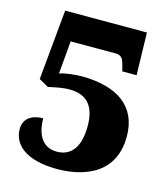

<svg xmlns="http://www.w3.org/2000/svg" viewBox="-108 -800 786 896"><g transform="rotate(15 284.5 -352.0)"><path d="M251 10C348 10 526 -21 526 -221C526 -366 423 -438 249 -438C221 -438 166 -432 144 -423L158 -582H376C401 -582 411 -568 417 -546L427 -509H496L491 -714H96L64 -375L110 -349C144 -356 175 -364 212 -364C294 -364 337 -318 337 -221C337 -101 283 -68 228 -68C146 -68 127 -145 127 -202C75 -202 34 -178 34 -126C34 -51 99 10 251 10Z"/></g></svg>

Font: Noto Serif Lao Black
Style: Regular
Weight: 900
Designer: Monotype Design Team
Foundry: Monotype Imaging Inc.
Version: Version 2.003